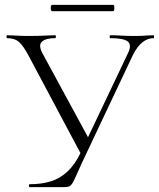

<svg xmlns="http://www.w3.org/2000/svg" viewBox="-20 -770 654 790"><path d="M506 -550Q523 -584 506.5 -598.5Q490 -613 434 -613Q431 -613 431 -619Q431 -625 434 -625Q457 -625 479 -623.5Q501 -622 535 -622Q551 -622 562.5 -622.5Q574 -623 585.5 -624Q597 -625 612 -625Q614 -625 614 -619Q614 -613 612 -613Q587 -613 565.5 -595.5Q544 -578 527 -544L337 -142Q313 -92 300.5 -63Q288 -34 280.5 -20.5Q273 -7 265.5 -3.5Q258 0 244 0H102Q99 0 99 -6Q99 -12 102 -12Q151 -12 189.5 -24Q228 -36 258.5 -65Q289 -94 313 -144ZM317 -129 97 -542Q77 -580 59 -596.5Q41 -613 9 -613Q7 -613 7 -619Q7 -625 9 -625Q23 -625 37.5 -624Q52 -623 67 -622.5Q82 -622 95 -622Q119 -622 139 -622.5Q159 -623 175.5 -624Q192 -625 207 -625Q210 -625 210 -619Q210 -613 207 -613Q169 -613 153 -599Q137 -585 154 -552L351 -189ZM194 -724Q191 -724 189.5 -730.5Q188 -737 189.5 -743.5Q191 -750 194 -750H445Q449 -750 450 -743.5Q451 -737 450 -730.5Q449 -724 445 -724Z"/></svg>

Font: Cormorant Garamond Light
Style: Regular
Weight: 300
Designer: Christian Thalmann (Catharsis Fonts)
Foundry: Catharsis Fonts
Version: Version 4.001